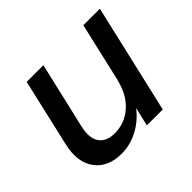

<svg xmlns="http://www.w3.org/2000/svg" viewBox="-125 -673 846 846"><g transform="rotate(-45 298.0 -250.0)"><path d="M199 10Q114 10 73 -45.5Q32 -101 53 -193L126 -510H230L158 -200Q144 -139 166.5 -107Q189 -75 241 -75Q303 -75 350 -116.5Q397 -158 414 -231L399 -107Q364 -52 310.5 -21Q257 10 199 10ZM365 0 393 -120H389L479 -510H582L464 0Z"/></g></svg>

Font: Instrument Sans Medium
Style: Italic
Weight: 500
Italic angle: -13°
Designer: Rodrigo Fuenzalida
Foundry: fragTYPE
Version: Version 1.000;gftools[0.9.28]